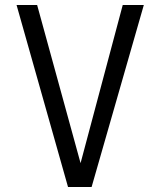

<svg xmlns="http://www.w3.org/2000/svg" viewBox="-20 -745 640 765"><path d="M46 -725H128L301 -95L469 -725H553L345 0H251Z"/></svg>

Font: JuliaMono Latin
Style: Regular
Weight: 400
Monospace: yes
Designer: cormullion
Foundry: corm
Version: Version 0.049; ttfautohint (v1.8.4)